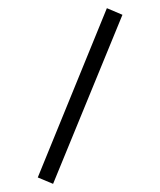

<svg xmlns="http://www.w3.org/2000/svg" viewBox="-51 -710 666 797"><g transform="rotate(-5 281.5 -311.5)"><path d="M138 42 77 10 424 -665 486 -632Z"/></g></svg>

Font: Inconsolata SemiExpanded Thin
Style: Regular
Weight: 100
Width: 6
Monospace: yes
Designer: Raph Levien, Cyreal, Brenton Simpson
Foundry: Raph Levien, Cyreal, Google
Version: Version 3.100; ttfautohint (v1.8.4.7-5d5b)